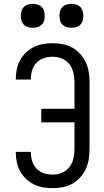

<svg xmlns="http://www.w3.org/2000/svg" viewBox="-20 -967 540 995"><path d="M253 8Q228 8 203.5 4Q179 0 156.5 -11Q134 -22 115.5 -39.5Q97 -57 85 -78.5Q73 -100 67.5 -124.5Q62 -149 62 -174V-180H140V-176Q140 -153 147 -131Q154 -109 170 -92.5Q186 -76 208 -69Q230 -62 253 -62Q278 -62 301.5 -72Q325 -82 340 -101.5Q355 -121 360.5 -145.5Q366 -170 366 -195V-333H194V-403H366V-540Q366 -565 360.5 -589.5Q355 -614 340 -633.5Q325 -653 301.5 -663Q278 -673 253 -673Q230 -673 208 -666Q186 -659 170 -642.5Q154 -626 147 -604Q140 -582 140 -559V-555H62V-561Q62 -586 67.5 -610.5Q73 -635 85 -656.5Q97 -678 115.5 -695.5Q134 -713 156.5 -724Q179 -735 203.5 -739Q228 -743 253 -743Q279 -743 305.5 -738Q332 -733 355 -720Q378 -707 396 -687Q414 -667 425 -643Q436 -619 440 -592.5Q444 -566 444 -540V-195Q444 -169 440 -142.5Q436 -116 425 -92Q414 -68 396 -48Q378 -28 355 -15Q332 -2 305.5 3Q279 8 253 8ZM350 -823Q338 -823 325.5 -826.5Q313 -830 304 -839Q295 -848 291.5 -860.5Q288 -873 288 -885Q288 -897 291.5 -909.5Q295 -922 304 -931Q313 -940 325.5 -943.5Q338 -947 350 -947Q362 -947 374.5 -943.5Q387 -940 396 -931Q405 -922 408.5 -909.5Q412 -897 412 -885Q412 -873 408.5 -860.5Q405 -848 396 -839Q387 -830 374.5 -826.5Q362 -823 350 -823ZM150 -823Q138 -823 125.5 -826.5Q113 -830 104 -839Q95 -848 91.5 -860.5Q88 -873 88 -885Q88 -897 91.5 -909.5Q95 -922 104 -931Q113 -940 125.5 -943.5Q138 -947 150 -947Q162 -947 174.5 -943.5Q187 -940 196 -931Q205 -922 208.5 -909.5Q212 -897 212 -885Q212 -873 208.5 -860.5Q205 -848 196 -839Q187 -830 174.5 -826.5Q162 -823 150 -823Z"/></svg>

Font: Iosevka Term Curly
Style: Regular
Weight: 400
Designer: Belleve Invis
Foundry: Belleve Invis
Version: Version 32.3.0